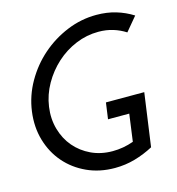

<svg xmlns="http://www.w3.org/2000/svg" viewBox="-107 -798 830 900"><g transform="rotate(-15 308.5 -348.0)"><path d="M565 -298 529 -40Q486 -17 439 -3.5Q392 10 341 10Q267 10 206 -18Q145 -46 103 -94.5Q61 -143 42 -208Q23 -273 33 -347Q43 -421 80.5 -486.5Q118 -552 173.5 -600.5Q229 -649 298 -677.5Q367 -706 441 -706Q492 -706 535.5 -693Q579 -680 617 -656L561 -589Q533 -607 500.5 -617Q468 -627 430 -627Q373 -627 320 -605Q267 -583 224.5 -544.5Q182 -506 153 -455Q124 -404 116 -347Q108 -290 122.5 -239Q137 -188 169 -150.5Q201 -113 247.5 -91Q294 -69 351 -69Q377 -69 402.5 -73.5Q428 -78 453 -87L471 -219H368L379 -298Z"/></g></svg>

Font: Josefin Slab
Style: Bold Italic
Weight: 700
Italic angle: -12°
Designer: Santiago Orozco
Foundry: Typemade
Version: Version 2.000